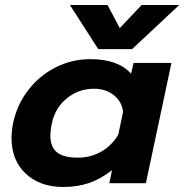

<svg xmlns="http://www.w3.org/2000/svg" viewBox="-20 -731 735 766"><path d="M259 -711H409L458 -619L545 -711H695L507 -535H372ZM26 -180Q26 -208 32 -239Q48 -314 93 -372Q138 -430 202.5 -462.5Q267 -495 341 -495Q451 -495 503 -437L513 -480H664L562 0H416L427 -52Q382 -17 335.5 -1Q289 15 232 15Q140 15 83 -38Q26 -91 26 -180ZM452 -194 471 -285Q466 -326 434 -351.5Q402 -377 355 -377Q294 -377 247 -339Q200 -301 187 -239Q181 -212 181 -189Q181 -145 207 -123.5Q233 -102 291 -102Q342 -102 384.5 -126.5Q427 -151 452 -194Z"/></svg>

Font: Prompt SemiBold
Style: Italic
Weight: 600
Italic angle: -12°
Designer: Katatrad Team
Foundry: CadsonDemak
Version: Version 1.001